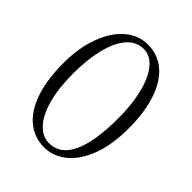

<svg xmlns="http://www.w3.org/2000/svg" viewBox="-177 -681 788 788"><g transform="rotate(45 217.5 -287.0)"><path d="M406.2 -287.1Q406.2 -379.9 383.8 -447.3Q361.3 -514.6 319.1 -550.8Q276.9 -586.9 218.8 -586.9Q164.6 -586.9 120.8 -549.6Q77.1 -512.2 52 -444.1Q26.9 -376 26.9 -287.1Q26.9 -189 51 -121.3Q75.2 -53.7 117.7 -20.3Q160.2 13.2 215.3 13.2Q266.6 13.2 310.3 -21.2Q354 -55.7 380.1 -123.5Q406.2 -191.4 406.2 -287.1ZM346.7 -287.1Q346.7 -151.9 314.2 -82.5Q281.7 -13.2 217.8 -13.2Q180.2 -13.2 150.1 -44.7Q120.1 -76.2 102.8 -137.5Q85.4 -198.7 85.4 -285.2Q85.4 -366.7 100.8 -429.2Q116.2 -491.7 146.2 -526.9Q176.3 -562 219.7 -562Q258.3 -562 287.1 -526.6Q315.9 -491.2 331.3 -429Q346.7 -366.7 346.7 -287.1Z"/></g></svg>

Font: Neuton ExtraLight
Style: Regular
Weight: 275
Designer: Brian M Zick
Foundry: Brian M Zick
Version: Version 1.560